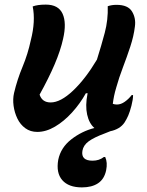

<svg xmlns="http://www.w3.org/2000/svg" viewBox="-20 -563 640 834"><path d="M122 -535Q143 -543 179 -543Q234 -543 252 -503Q270 -463 254 -394Q243 -344 217.5 -284Q192 -224 152 -152Q163 -118 200 -118Q243 -118 297 -169Q351 -220 401 -304Q420 -364 435 -420.5Q450 -477 448 -536Q465 -542 486 -542Q536 -542 553.5 -513Q571 -484 566 -448Q561 -406 546 -360.5Q531 -315 514 -270.5Q497 -226 485 -183Q479 -163 475.5 -146Q472 -129 470 -112Q478 -109 488 -109Q505 -109 522 -121Q539 -133 552 -150H558Q558 -131 551 -104Q544 -77 537 -61Q530 -45 521 -31Q511 -16 495 -6.5Q479 3 459 7Q449 11 434 17Q388 34 365 51Q342 68 338 92Q331 135 382 135Q411 135 431 119H437Q448 143 441 177Q433 215 406 233Q379 251 336 251Q278 251 250.5 219.5Q223 188 233 131Q244 78 289.5 42.5Q335 7 390 -7Q367 -27 358.5 -65.5Q350 -104 360 -155Q360 -157 361 -158H353Q328 -113 293 -74.5Q258 -36 219 -13Q180 10 142 10Q112 10 90 -6Q68 -22 55.5 -48Q43 -74 39 -103.5Q35 -133 41 -159Q55 -218 78 -273Q101 -328 114 -389Q135 -471 122 -535Z"/></svg>

Font: Recursive Mn Csl St SmB
Style: Italic
Weight: 600
Italic angle: -15°
Monospace: yes
Version: Version 1.079;hotconv 1.0.112;makeotfexe 2.5.65598; ttfautoh